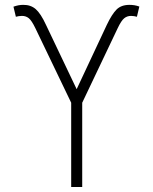

<svg xmlns="http://www.w3.org/2000/svg" viewBox="-20 -753 616 773"><path d="M266.6 0V-339.4L122.1 -640.1Q107.4 -670.4 95.9 -679.7Q84.5 -689 68.4 -689Q62 -689 55.7 -688Q49.3 -687 43.9 -685.5L34.2 -726.1Q45.4 -730 54.4 -731.7Q63.5 -733.4 73.2 -733.4Q103.5 -733.9 123.8 -716.3Q144 -698.7 165 -653.3L288.6 -394L410.2 -653.3Q430.2 -695.3 449 -714.4Q467.8 -733.4 501 -733.4Q511.7 -733.4 521 -731.9Q530.3 -730.5 541 -726.6L531.2 -685.5Q525.9 -687 519.8 -688Q513.7 -689 507.8 -689Q491.7 -689 480 -679.4Q468.3 -669.9 454.1 -640.1L311 -339.4V0Z"/></svg>

Font: Inter 28pt ExtraLight
Style: Regular
Weight: 250
Designer: Rasmus Andersson
Foundry: rsms
Version: Version 4.001;git-66647c0bb